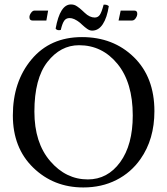

<svg xmlns="http://www.w3.org/2000/svg" viewBox="-20 -823 742 853"><path d="M516.1 -775.9H577.1Q590.3 -775.9 589.8 -761.2Q589.8 -752.4 583 -742.2Q576.2 -731.9 566.9 -731.9H506.8ZM186 -731.9H124Q110.8 -731.9 110.8 -747.1Q110.8 -755.9 117.9 -765.9Q125 -775.9 132.8 -775.9H193.8ZM400.9 -745.1Q415 -745.1 423.3 -756.8Q431.6 -768.6 440.4 -802.2Q454.1 -803.7 463.4 -795.9Q455.6 -744.6 436.8 -715.8Q418 -687 389.6 -687Q384.3 -687 378.9 -688.7Q373.5 -690.4 367.2 -694.8Q360.8 -699.2 356.9 -702.6Q353 -706.1 345.5 -712.6Q337.9 -719.2 335 -722.2Q308.6 -743.2 289.1 -742.7Q273.4 -742.7 265.1 -730.7Q256.8 -718.8 250 -689.9Q233.9 -686 227.1 -695.8Q246.6 -803.7 295.4 -803.2Q302.7 -803.2 309.3 -801.3Q315.9 -799.3 323.2 -794.2Q330.6 -789.1 334.2 -786.1Q337.9 -783.2 346.4 -775.4Q355 -767.6 356.4 -766.1Q378.4 -745.1 400.9 -745.1ZM331.1 -622.1Q249 -622.1 190.9 -548.1Q132.8 -474.1 132.8 -327.1Q132.8 -189 202.9 -107.4Q272.9 -25.9 370.1 -25.9Q458 -25.9 513.9 -102.5Q569.8 -179.2 569.8 -310.1Q569.8 -456.1 502 -539.1Q434.1 -622.1 331.1 -622.1ZM666 -329.1Q666 -204.1 604 -116.2Q562 -56.2 496.8 -23.2Q431.6 9.8 350.1 9.8Q218.3 9.8 127.7 -78.1Q37.1 -166 37.1 -310.1Q37.1 -460 120.1 -559.1Q203.1 -658.2 344.2 -658.2Q483.4 -658.2 574.7 -569.1Q666 -480 666 -329.1Z"/></svg>

Font: Linux Libertine O
Style: Regular
Weight: 400
Designer: Philipp H. Poll
Foundry: Philipp H. Poll
Version: Version 5.3.0